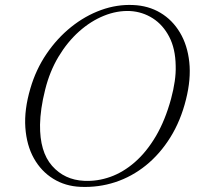

<svg xmlns="http://www.w3.org/2000/svg" viewBox="-20 -732 796 765"><path d="M510.5 -712Q571.5 -709.5 619.2 -681Q667 -652.5 697 -602.2Q727 -552 734.2 -484.5Q741.5 -417 721 -335.5Q700 -251 658.8 -184.8Q617.5 -118.5 561.5 -73.2Q505.5 -28 439.2 -6.2Q373 15.5 301 12.5Q240 10 192 -19.8Q144 -49.5 115 -101.2Q86 -153 81 -223.8Q76 -294.5 101 -379.5Q123 -455 165.2 -517.2Q207.5 -579.5 263.2 -624.2Q319 -669 382.5 -692Q446 -715 510.5 -712ZM315.5 -11.5Q368 -9 419.5 -27.2Q471 -45.5 517.2 -85.8Q563.5 -126 600.8 -189Q638 -252 661.5 -338Q671.5 -375 676.2 -408Q681 -441 680 -470Q679 -538 654.2 -585.5Q629.5 -633 588.8 -659Q548 -685 499 -688Q446.5 -690.5 394 -669.2Q341.5 -648 295 -606.5Q248.5 -565 213.2 -506.2Q178 -447.5 160 -375Q150 -335.5 145 -300.5Q140 -265.5 139.5 -235.5Q138 -127.5 187.5 -71.2Q237 -15 315.5 -11.5Z"/></svg>

Font: Fraunces ExtraLight
Style: Italic
Weight: 250
Italic angle: -16°
Version: Version 1.000;[b76b70a41]